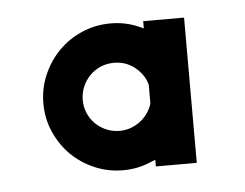

<svg xmlns="http://www.w3.org/2000/svg" viewBox="-31 -666 391 306"><g transform="rotate(-5 164.0 -512.5)"><path d="M272.9 -396.5H207.5V-407.2Q204.1 -405.8 200.2 -404.3Q179.2 -395 155.3 -395Q130.9 -395 109.4 -404.3Q87.9 -413.6 72 -429.4Q56.2 -445.3 46.9 -466.6Q37.6 -487.8 37.6 -512.2Q37.6 -536.1 46.9 -557.6Q56.2 -579.1 72 -595.2Q87.9 -611.3 109.4 -620.6Q130.9 -629.9 155.3 -629.9Q179.2 -629.9 200.2 -620.6Q204.1 -619.1 207.5 -617.2V-628.9H272.9ZM193.8 -550.8Q177.7 -566.9 155.3 -566.9Q143.6 -566.9 133.5 -562.5Q123.5 -558.1 116.2 -550.5Q108.9 -543 104.7 -533Q100.6 -522.9 100.6 -512.2Q100.6 -501 104.7 -491.2Q108.9 -481.4 116.2 -474.1Q123.5 -466.8 133.5 -462.4Q143.6 -458 155.3 -458Q166 -458 175.8 -462.2Q185.5 -466.3 193.1 -473.6Q200.7 -481 205.1 -490.7Q206.5 -493.7 207.5 -497.1V-527.3Q204.1 -540.5 193.8 -550.8Z"/></g></svg>

Font: Fibel Vienna LRS
Style: Regular
Weight: 400
Designer: Peter Wiegel
Foundry: Peter Wioegel
Version: Version 000.000